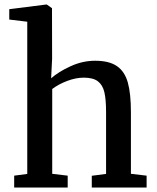

<svg xmlns="http://www.w3.org/2000/svg" viewBox="-20 -840 702 860"><path d="M21.5 0ZM102.1 -61V-742.7L21.5 -752.4V-798.8L187 -819.8H189.5L212.9 -803.2L213.4 -576.7L209 -489.3Q242.2 -518.6 295.9 -543.2Q349.6 -567.9 406.2 -567.9Q468.8 -567.9 503.7 -543.9Q538.6 -520 552.5 -470.5Q566.4 -420.9 566.4 -337.4V-61.5L636.7 -53.2V0H391.1V-52.7L455.1 -61V-337.9Q455.1 -394.5 447.5 -427Q439.9 -459.5 418.5 -475.8Q397 -492.2 355.5 -492.2Q320.3 -492.2 281.7 -477.8Q243.2 -463.4 213.9 -441.4V-61.5L283.2 -53.2V0H43.5V-53.2Z"/></svg>

Font: Merriweather
Style: Regular
Weight: 400
Designer: Eben Sorkin
Foundry: Eben Sorkin
Version: Version 1.584; ttfautohint (v1.6)